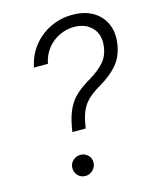

<svg xmlns="http://www.w3.org/2000/svg" viewBox="-112 -813 722 896"><g transform="rotate(-15 249.0 -365.5)"><path d="M182.9 -208.5 186.4 -230.5Q196.4 -285.9 214.1 -320.8Q231.9 -355.8 259.4 -379.8Q286.9 -403.8 324.9 -425.8Q367.2 -451 394.2 -479.9Q421.2 -508.9 427.6 -552.9Q436.4 -610.8 404.5 -645.6Q372.5 -680.4 316.4 -680.4Q280.5 -680.4 246.6 -664.6Q212.7 -648.8 188.2 -618.8Q163.7 -588.8 154.8 -545.5H87.7Q99.4 -604 133.9 -647.2Q168.3 -690.3 217.9 -713.8Q267.4 -737.2 323.9 -737.2Q383.2 -737.2 423.8 -712.7Q464.5 -688.2 482.4 -645.8Q500.4 -603.3 491.8 -550.1Q483 -492.2 450.8 -454.4Q418.7 -416.5 362.6 -383.9Q327.4 -363.3 305.2 -342.7Q283 -322.1 270.4 -295.5Q257.8 -268.8 251.1 -230.5L247.2 -208.5ZM189.3 5.3Q167.6 5.3 153.4 -9.6Q139.2 -24.5 139.2 -45.8Q139.2 -67.1 154.8 -81.7Q170.5 -96.2 191.4 -96.2Q212.4 -96.2 227.3 -81.5Q242.2 -66.8 241.5 -45.8Q240.8 -24.5 225.5 -9.6Q210.2 5.3 189.3 5.3Z"/></g></svg>

Font: Inter Light  BETA
Style: Italic
Weight: 300
Italic angle: 9.39999°
Designer: Rasmus Andersson
Foundry: rsms
Version: Version 3.011;git-f93a4a705